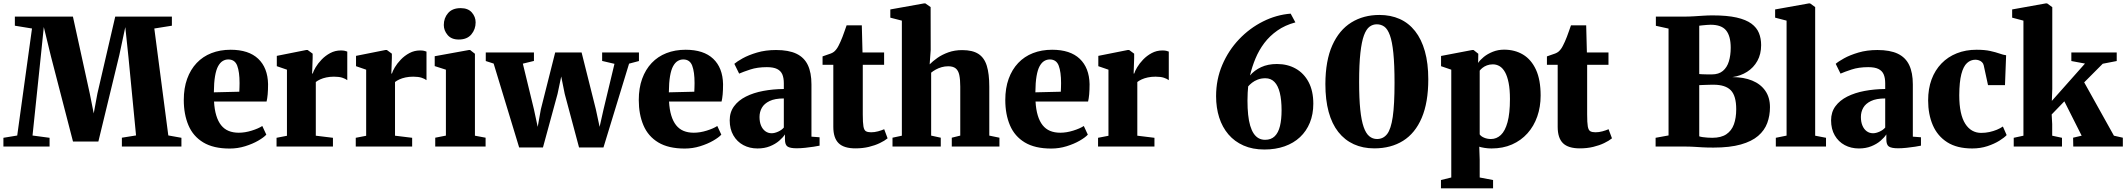

<svg xmlns="http://www.w3.org/2000/svg" viewBox="-24 -838 12160 1098"><path d="M74.5 -63 159 -675 61 -691V-743H393L489.5 -302.5L512 -189.5L533 -303L635 -743H959V-691L858.5 -675L938.5 -63.5L1013.5 -50V0H673V-50.5L754 -63.5L710.5 -512.5L692.5 -683L658.5 -523.5L538.5 -28.5H393.5L267.5 -515L226.5 -683.5L209 -513L162 -63L259.5 -50V0H-4.5V-50Z M1289.5 11.5Q1196.5 11.5 1138.5 -23.5Q1080.5 -58.5 1053.8 -121.2Q1027 -184 1027 -266Q1027 -334 1046.2 -387.2Q1065.5 -440.5 1100.8 -477.8Q1136 -515 1185.2 -534.2Q1234.5 -553.5 1295 -553.5Q1398 -553.5 1452.5 -502Q1507 -450.5 1509 -357Q1509 -323 1506.8 -298.5Q1504.5 -274 1500.5 -257.5H1200Q1202.5 -211.5 1212.8 -177.8Q1223 -144 1240.5 -122Q1258 -100 1283.2 -89.5Q1308.5 -79 1341.5 -79Q1377 -79 1415.5 -91Q1454 -103 1476 -117.5L1499 -68Q1484.5 -52 1452.5 -33.5Q1420.5 -15 1378 -1.8Q1335.5 11.5 1289.5 11.5ZM1199 -310 1344.5 -313.5Q1345 -326 1345.5 -338Q1346 -350 1346 -363Q1346 -427 1332.5 -462.5Q1319 -498 1281.5 -498Q1264.5 -498 1249.8 -489.2Q1235 -480.5 1223.5 -459.8Q1212 -439 1205.8 -402.5Q1199.5 -366 1199 -310Z M1557.5 0V-50L1617 -61.5V-439.5L1559 -459.5V-518.5L1727 -552H1735.5L1764 -531V-507L1761 -417.5H1764.5Q1768 -431 1781 -453Q1794 -475 1815.2 -497.2Q1836.5 -519.5 1864.5 -534.5Q1892.5 -549.5 1925.5 -549.5Q1938.5 -549.5 1947.5 -547.5Q1956.5 -545.5 1962 -543V-379.5Q1952 -387.5 1933.8 -393.5Q1915.5 -399.5 1886 -399.5Q1862 -399.5 1842.2 -395.2Q1822.5 -391 1807.2 -384Q1792 -377 1782 -369V-62L1880 -50V0Z M2010.5 0V-50L2070 -61.5V-439.5L2012 -459.5V-518.5L2180 -552H2188.5L2217 -531V-507L2214 -417.5H2217.5Q2221 -431 2234 -453Q2247 -475 2268.2 -497.2Q2289.5 -519.5 2317.5 -534.5Q2345.5 -549.5 2378.5 -549.5Q2391.5 -549.5 2400.5 -547.5Q2409.5 -545.5 2415 -543V-379.5Q2405 -387.5 2386.8 -393.5Q2368.5 -399.5 2339 -399.5Q2315 -399.5 2295.2 -395.2Q2275.5 -391 2260.2 -384Q2245 -377 2235 -369V-62L2333 -50V0Z M2465 0V-50.5L2526 -62.5V-439.5L2462 -460V-516.5L2657.5 -552H2664.5L2692 -530.5V-62L2753 -50.5V0ZM2599 -612Q2557.5 -612 2535.8 -637.8Q2514 -663.5 2514 -695Q2514 -735 2538.5 -763.2Q2563 -791.5 2610 -791.5H2611Q2652.5 -791.5 2674.2 -766.8Q2696 -742 2696 -710Q2696 -670.5 2671.5 -641.2Q2647 -612 2600 -612Z M2754 -489V-538H3029.5V-489.5L2966 -474L3029.5 -212.5L3051 -112.5L3069 -213L3151 -538H3302L3383.5 -213L3405 -112.5L3427.5 -212.5L3490 -473L3419.5 -489.5V-538H3630V-489L3573.5 -474L3427 5.5H3287.5L3205.5 -301L3185.5 -400.5L3164.5 -301L3081 5.5H2945L2799 -474.5Z M3891.5 11.5Q3798.5 11.5 3740.5 -23.5Q3682.5 -58.5 3655.8 -121.2Q3629 -184 3629 -266Q3629 -334 3648.2 -387.2Q3667.5 -440.5 3702.8 -477.8Q3738 -515 3787.2 -534.2Q3836.5 -553.5 3897 -553.5Q4000 -553.5 4054.5 -502Q4109 -450.5 4111 -357Q4111 -323 4108.8 -298.5Q4106.5 -274 4102.5 -257.5H3802Q3804.5 -211.5 3814.8 -177.8Q3825 -144 3842.5 -122Q3860 -100 3885.2 -89.5Q3910.5 -79 3943.5 -79Q3979 -79 4017.5 -91Q4056 -103 4078 -117.5L4101 -68Q4086.5 -52 4054.5 -33.5Q4022.5 -15 3980 -1.8Q3937.5 11.5 3891.5 11.5ZM3801 -310 3946.5 -313.5Q3947 -326 3947.5 -338Q3948 -350 3948 -363Q3948 -427 3934.5 -462.5Q3921 -498 3883.5 -498Q3866.5 -498 3851.8 -489.2Q3837 -480.5 3825.5 -459.8Q3814 -439 3807.8 -402.5Q3801.5 -366 3801 -310Z M4308 11Q4263 11 4227 -8.2Q4191 -27.5 4170 -63.8Q4149 -100 4149 -150Q4149 -196.5 4173.8 -230.2Q4198.5 -264 4241.8 -285.8Q4285 -307.5 4340.8 -318Q4396.5 -328.5 4458.5 -329V-362Q4458.5 -392.5 4449.8 -412.8Q4441 -433 4420 -443.5Q4399 -454 4361.5 -454Q4307.5 -454 4266.5 -440.5Q4225.5 -427 4203 -417L4175.5 -473Q4190 -486 4223.2 -504.5Q4256.5 -523 4305.2 -537.5Q4354 -552 4414 -552Q4486 -552 4530.5 -530.8Q4575 -509.5 4595.8 -466Q4616.5 -422.5 4616.5 -355.5V-56.5L4663 -53V-5Q4651.5 -2.5 4629.2 1Q4607 4.5 4581 7.2Q4555 10 4532 10Q4495 10 4480 0.2Q4465 -9.5 4465 -40.5V-69.5Q4454 -52 4432 -33Q4410 -14 4378.8 -1.5Q4347.5 11 4308 11ZM4389 -76Q4405.5 -76 4425.8 -85Q4446 -94 4458.5 -108.5V-275Q4407.5 -275 4377 -260.2Q4346.5 -245.5 4333 -221.8Q4319.5 -198 4319.5 -169Q4319.5 -140.5 4328.2 -119.8Q4337 -99 4352.8 -87.5Q4368.5 -76 4389 -76Z M4868 10.5Q4802 10.5 4771.8 -19.2Q4741.5 -49 4741.5 -112.5V-467.5H4680V-515.5Q4692.5 -520.5 4704.8 -524.2Q4717 -528 4727.8 -532.2Q4738.5 -536.5 4746 -542.5Q4754 -549.5 4760.2 -558Q4766.5 -566.5 4771.8 -577.2Q4777 -588 4782.5 -599.5Q4788 -611.5 4794 -627.2Q4800 -643 4806 -660.2Q4812 -677.5 4817.5 -693H4904.5L4908.5 -538H5032V-467.5H4910V-183.5Q4910 -136.5 4913.8 -115Q4917.5 -93.5 4928 -87.5Q4938.5 -81.5 4957.5 -81.5Q4977.5 -81.5 4997.5 -87Q5017.5 -92.5 5032.5 -99L5052 -47Q5035 -33 5007.5 -19.8Q4980 -6.5 4944.8 2Q4909.5 10.5 4868 10.5Z M5133.5 -62V-720L5067.5 -737V-784L5260 -818.5H5268L5298 -797.5L5298.5 -553L5292.5 -470Q5310 -488 5337 -507Q5364 -526 5399.8 -538.8Q5435.5 -551.5 5478.5 -551.5Q5537.5 -551.5 5571.2 -529.8Q5605 -508 5619.2 -462Q5633.5 -416 5633.5 -342.5V-62.5L5691.5 -50.5V0H5419V-50.5L5467.5 -62.5V-342.5Q5467.5 -383 5462 -408.8Q5456.5 -434.5 5441.5 -446.8Q5426.5 -459 5398.5 -459Q5379 -459 5360.8 -453.8Q5342.5 -448.5 5327.2 -440Q5312 -431.5 5301 -422.5V-62.5L5356 -50.5V0H5080V-50.5Z M5987.5 11.5Q5894.5 11.5 5836.5 -23.5Q5778.5 -58.5 5751.8 -121.2Q5725 -184 5725 -266Q5725 -334 5744.2 -387.2Q5763.5 -440.5 5798.8 -477.8Q5834 -515 5883.2 -534.2Q5932.5 -553.5 5993 -553.5Q6096 -553.5 6150.5 -502Q6205 -450.5 6207 -357Q6207 -323 6204.8 -298.5Q6202.5 -274 6198.5 -257.5H5898Q5900.5 -211.5 5910.8 -177.8Q5921 -144 5938.5 -122Q5956 -100 5981.2 -89.5Q6006.5 -79 6039.5 -79Q6075 -79 6113.5 -91Q6152 -103 6174 -117.5L6197 -68Q6182.5 -52 6150.5 -33.5Q6118.5 -15 6076 -1.8Q6033.5 11.5 5987.5 11.5ZM5897 -310 6042.5 -313.5Q6043 -326 6043.5 -338Q6044 -350 6044 -363Q6044 -427 6030.5 -462.5Q6017 -498 5979.5 -498Q5962.5 -498 5947.8 -489.2Q5933 -480.5 5921.5 -459.8Q5910 -439 5903.8 -402.5Q5897.5 -366 5897 -310Z M6255.5 0V-50L6315 -61.5V-439.5L6257 -459.5V-518.5L6425 -552H6433.5L6462 -531V-507L6459 -417.5H6462.5Q6466 -431 6479 -453Q6492 -475 6513.2 -497.2Q6534.5 -519.5 6562.5 -534.5Q6590.5 -549.5 6623.5 -549.5Q6636.5 -549.5 6645.5 -547.5Q6654.5 -545.5 6660 -543V-379.5Q6650 -387.5 6631.8 -393.5Q6613.5 -399.5 6584 -399.5Q6560 -399.5 6540.2 -395.2Q6520.5 -391 6505.2 -384Q6490 -377 6480 -369V-62L6578 -50V0Z M7206.5 17Q7139 17 7087.5 -5.8Q7036 -28.5 7001 -69.5Q6966 -110.5 6948.2 -166.2Q6930.5 -222 6930.5 -288Q6930.5 -384 6966 -467Q7001.5 -550 7062 -613.5Q7122.5 -677 7198.8 -715.2Q7275 -753.5 7357 -760L7384 -710Q7324.5 -694 7280.8 -663.2Q7237 -632.5 7206.2 -591.8Q7175.5 -551 7155.8 -503.5Q7136 -456 7124.5 -406.5Q7149.5 -436 7188.2 -454Q7227 -472 7278.5 -472Q7339 -472 7386 -445.5Q7433 -419 7459.8 -368.2Q7486.5 -317.5 7486.5 -245Q7486.5 -185 7466.8 -136.5Q7447 -88 7410.5 -53.8Q7374 -19.5 7322.2 -1.2Q7270.5 17 7206.5 17ZM7212.5 -390.5Q7188 -390.5 7168.8 -383Q7149.5 -375.5 7136 -364.8Q7122.5 -354 7114 -344Q7112.5 -328 7111.2 -308Q7110 -288 7110 -262.5Q7110 -218 7113.8 -182.2Q7117.5 -146.5 7125.5 -119.5Q7133.5 -92.5 7145.5 -74.5Q7157.5 -56.5 7173.8 -47.5Q7190 -38.5 7211 -38.5Q7245 -38.5 7265.8 -58.8Q7286.5 -79 7295.8 -117Q7305 -155 7305 -207Q7305 -266 7295 -307Q7285 -348 7264.5 -369.2Q7244 -390.5 7212.5 -390.5Z M7835 10.5Q7770 10.5 7718 -13.2Q7666 -37 7629.5 -83.2Q7593 -129.5 7574.2 -198.2Q7555.5 -267 7555.5 -357.5Q7556 -491.5 7595.2 -579Q7634.5 -666.5 7704 -709.5Q7773.5 -752.5 7864.5 -752.5Q7929 -752.5 7980.5 -729.5Q8032 -706.5 8068.5 -660.2Q8105 -614 8124.5 -545Q8144 -476 8144 -384.5Q8144 -252 8106.5 -164Q8069 -76 7999.8 -32.8Q7930.5 10.5 7835 10.5ZM7851 -43Q7886.5 -43 7908.5 -71.2Q7930.5 -99.5 7940.8 -169.5Q7951 -239.5 7951 -364.5Q7951 -469 7944.2 -534.8Q7937.5 -600.5 7924.5 -636.2Q7911.5 -672 7892.8 -685.5Q7874 -699 7849.5 -699Q7826.5 -699 7808 -685.2Q7789.5 -671.5 7776.2 -636Q7763 -600.5 7755.8 -535.8Q7748.5 -471 7748.5 -369Q7748.5 -274.5 7755 -211.5Q7761.5 -148.5 7774.5 -111.5Q7787.5 -74.5 7806.8 -58.8Q7826 -43 7851 -43Z M8216.5 239V191.5L8275.5 177V-439.5L8217 -459.5V-518L8395 -552H8403L8430 -530.5L8429 -478Q8440 -495 8461.5 -512.5Q8483 -530 8513 -542Q8543 -554 8577.5 -554Q8639 -554 8686 -525.8Q8733 -497.5 8759.8 -439.5Q8786.5 -381.5 8786.5 -291.5Q8786.5 -227 8767.2 -171.8Q8748 -116.5 8711.2 -75.5Q8674.5 -34.5 8622.8 -11.8Q8571 11 8505.5 11Q8485.5 11 8465.5 7.8Q8445.5 4.5 8435.5 1L8438 75.5V177L8514.5 191.5V239ZM8502.5 -43Q8534.5 -43 8559 -66Q8583.5 -89 8597.2 -139.2Q8611 -189.5 8611 -271.5Q8611 -326 8603.5 -364Q8596 -402 8582.8 -425.5Q8569.5 -449 8551.8 -459.5Q8534 -470 8513.5 -470Q8494.5 -470 8479.5 -464.2Q8464.5 -458.5 8454 -450Q8443.5 -441.5 8438 -434V-69.5Q8445.5 -58 8463.5 -50.5Q8481.5 -43 8502.5 -43Z M9010.5 10.5Q8944.5 10.5 8914.2 -19.2Q8884 -49 8884 -112.5V-467.5H8822.5V-515.5Q8835 -520.5 8847.2 -524.2Q8859.5 -528 8870.2 -532.2Q8881 -536.5 8888.5 -542.5Q8896.5 -549.5 8902.8 -558Q8909 -566.5 8914.2 -577.2Q8919.5 -588 8925 -599.5Q8930.5 -611.5 8936.5 -627.2Q8942.5 -643 8948.5 -660.2Q8954.5 -677.5 8960 -693H9047L9051 -538H9174.5V-467.5H9052.5V-183.5Q9052.5 -136.5 9056.2 -115Q9060 -93.5 9070.5 -87.5Q9081 -81.5 9100 -81.5Q9120 -81.5 9140 -87Q9160 -92.5 9175 -99L9194.5 -47Q9177.5 -33 9150 -19.8Q9122.5 -6.5 9087.2 2Q9052 10.5 9010.5 10.5Z M9518 -63.5V-674.5L9445.5 -690.5V-743H9604Q9635.5 -743 9663 -744.8Q9690.5 -746.5 9716.5 -748.2Q9742.5 -750 9770 -750Q9853 -750 9907 -737.8Q9961 -725.5 9991.8 -702.8Q10022.5 -680 10035 -649Q10047.5 -618 10047.5 -580Q10047.5 -528.5 10026 -489.8Q10004.5 -451 9967 -427.2Q9929.5 -403.5 9883 -397Q9948 -397 9996.2 -377.2Q10044.5 -357.5 10071.2 -319Q10098 -280.5 10098 -225Q10098 -176.5 10082.5 -134.5Q10067 -92.5 10030.5 -61Q9994 -29.5 9931.5 -11.8Q9869 6 9775 6Q9737.5 6 9712 4.5Q9686.5 3 9662.5 1.5Q9638.5 0 9606 0H9444V-50ZM9693.5 -414.5Q9700 -414 9709 -413.5Q9718 -413 9727.8 -412.8Q9737.5 -412.5 9747.5 -412.5Q9757.5 -412.5 9765.5 -412.5Q9805 -412.5 9828.8 -432.5Q9852.5 -452.5 9863 -487Q9873.5 -521.5 9873.5 -565Q9873.5 -631.5 9847.2 -664Q9821 -696.5 9758.5 -696.5Q9751 -696.5 9738 -695.5Q9725 -694.5 9712.5 -693.2Q9700 -692 9693.5 -691ZM9693.5 -58.5Q9701 -55.5 9713.5 -53.8Q9726 -52 9740.5 -51Q9755 -50 9768 -50Q9818.5 -50 9848.5 -70.2Q9878.5 -90.5 9891.8 -127Q9905 -163.5 9905 -213.5Q9905 -290 9874 -321.8Q9843 -353.5 9775.5 -353.5Q9765 -353.5 9753.2 -353.2Q9741.5 -353 9730.2 -352.5Q9719 -352 9709.5 -351.8Q9700 -351.5 9693.5 -351Z M10193 -62.5V-720L10127.5 -737V-784L10320 -818.5H10327.5L10356.5 -797.5V-62L10418.5 -50V0H10131.5V-50Z M10606.5 11Q10561.5 11 10525.5 -8.2Q10489.5 -27.5 10468.5 -63.8Q10447.5 -100 10447.5 -150Q10447.5 -196.5 10472.2 -230.2Q10497 -264 10540.2 -285.8Q10583.5 -307.5 10639.2 -318Q10695 -328.5 10757 -329V-362Q10757 -392.5 10748.2 -412.8Q10739.5 -433 10718.5 -443.5Q10697.5 -454 10660 -454Q10606 -454 10565 -440.5Q10524 -427 10501.5 -417L10474 -473Q10488.5 -486 10521.8 -504.5Q10555 -523 10603.8 -537.5Q10652.5 -552 10712.5 -552Q10784.5 -552 10829 -530.8Q10873.5 -509.5 10894.2 -466Q10915 -422.5 10915 -355.5V-56.5L10961.5 -53V-5Q10950 -2.5 10927.8 1Q10905.5 4.5 10879.5 7.2Q10853.5 10 10830.5 10Q10793.5 10 10778.5 0.2Q10763.5 -9.5 10763.5 -40.5V-69.5Q10752.5 -52 10730.5 -33Q10708.5 -14 10677.2 -1.5Q10646 11 10606.5 11ZM10687.5 -76Q10704 -76 10724.2 -85Q10744.5 -94 10757 -108.5V-275Q10706 -275 10675.5 -260.2Q10645 -245.5 10631.5 -221.8Q10618 -198 10618 -169Q10618 -140.5 10626.8 -119.8Q10635.5 -99 10651.2 -87.5Q10667 -76 10687.5 -76Z M11254.5 11Q11167.5 11 11111.8 -24.5Q11056 -60 11029.2 -122.2Q11002.5 -184.5 11002.5 -264Q11002.5 -330.5 11022.2 -383.8Q11042 -437 11078.8 -475Q11115.5 -513 11166.5 -533.2Q11217.5 -553.5 11279.5 -553.5Q11326 -553.5 11357.5 -546.5Q11389 -539.5 11410.8 -531.8Q11432.5 -524 11448.5 -522L11442 -351H11345L11320.5 -464Q11318 -475.5 11310.2 -482.8Q11302.5 -490 11292.5 -493.2Q11282.5 -496.5 11273 -496.5Q11245.5 -496.5 11224.8 -477.5Q11204 -458.5 11192.5 -414.2Q11181 -370 11180.5 -293.5Q11180.5 -238 11189.2 -197.2Q11198 -156.5 11214.8 -130.2Q11231.5 -104 11254.5 -91Q11277.5 -78 11305.5 -78Q11330.5 -78 11353.2 -83Q11376 -88 11395.8 -96.2Q11415.5 -104.5 11430 -114.5L11451.5 -65.5Q11439 -51.5 11410.2 -33.5Q11381.5 -15.5 11341.5 -2.2Q11301.5 11 11254.5 11Z M11492 0V-50L11547.5 -62V-720L11483 -737V-784L11675 -818.5H11683L11712.5 -797V-330L11710 -261L11899.5 -474.5L11821.5 -489V-538H12081V-489L12001 -473.5L11895 -367L12065 -62L12116 -50.5V0H11832.5L11831.5 -50.5L11880.5 -62L11781.5 -258.5L11709 -183.5L11712 -128.5V-62L11768 -50V0Z"/></svg>

Font: Merriweather 60pt Black
Style: Regular
Weight: 900
Version: Version 2.100